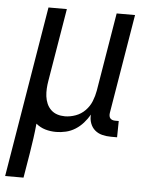

<svg xmlns="http://www.w3.org/2000/svg" viewBox="-81 -563 633 822"><g transform="rotate(5 236.0 -152.5)"><path d="M-28 215 94 -520H173L121 -208Q118 -191 117 -174Q116 -157 118 -140.5Q120 -124 126.5 -109Q133 -94 144.5 -83Q156 -72 171.5 -67Q187 -62 204 -62Q227 -62 250.5 -70.5Q274 -79 291.5 -97Q309 -115 318 -137.5Q327 -160 331 -183L387 -520H466L395 -93Q394 -86 395 -80Q396 -74 399.5 -70Q403 -66 408.5 -64Q414 -62 421 -62H436L435 8H409Q389 8 371 3.5Q353 -1 339.5 -12.5Q326 -24 319.5 -42Q313 -60 315 -79Q304 -60 289 -43Q274 -26 255 -14Q236 -2 214.5 3Q193 8 173 8Q148 8 126 1.5Q104 -5 86 -20Q83 12 78.5 44Q74 76 69 107L51 215Z"/></g></svg>

Font: Iosevka Custom
Style: Italic
Weight: 400
Italic angle: -9°
Monospace: yes
Designer: Belleve Invis
Foundry: Belleve Invis
Version: Version 30.3.3; ttfautohint (v1.8.3)